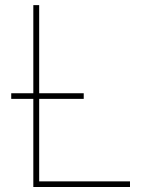

<svg xmlns="http://www.w3.org/2000/svg" viewBox="-20 -748 602 768"><path d="M113.3 0H500V-22.5H136.7V-352.5H314.9V-375H136.7V-727.5H113.3V-375H24.9V-352.5H113.3Z"/></svg>

Font: Raveo Thin
Style: Regular
Weight: 100
Designer: Jakub Foglar, Rasmus Andersson (Inter)
Foundry: Jakubfoglar.com
Version: Version 1.100;Glyphs 3.2.3 (3260)